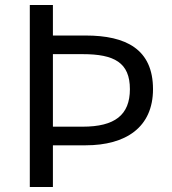

<svg xmlns="http://www.w3.org/2000/svg" viewBox="-20 -753 691 773"><path d="M100 0H193V-168H325C486 -168 596 -240 596 -394C596 -555 487 -610 325 -610H193V-733H100ZM193 -243V-535H313C440 -535 503 -501 503 -394C503 -290 442 -243 313 -243Z"/></svg>

Font: Source Han Sans CN Regular
Style: Regular
Weight: 400
Designer: Ryoko NISHIZUKA (kana & ideographs); Paul D. Hunt (Latin, Greek & Cyrillic); Wenlong ZHANG (bopomofo); Sandoll Communica
Foundry: Adobe Systems Incorporated
Version: Version 1.004;PS 1.004;hotconv 1.0.82;makeotf.lib2.5.63406